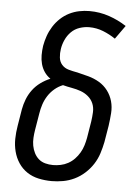

<svg xmlns="http://www.w3.org/2000/svg" viewBox="-53 -785 607 835"><g transform="rotate(5 250.0 -367.5)"><path d="M204 8Q175 8 147 2Q119 -4 96.5 -19Q74 -34 59 -56.5Q44 -79 37 -106Q30 -133 30.5 -161.5Q31 -190 36 -219L48 -292Q52 -314 60.5 -336Q69 -358 83.5 -377.5Q98 -397 118 -411.5Q138 -426 160 -435Q144 -446 133.5 -461.5Q123 -477 118 -495.5Q113 -514 113 -534Q113 -554 116 -575Q120 -597 127.5 -618.5Q135 -640 147.5 -660Q160 -680 177.5 -696.5Q195 -713 216 -723.5Q237 -734 259.5 -738.5Q282 -743 304 -743Q349 -743 390 -729Q431 -715 466 -692L424 -633Q399 -650 370 -661.5Q341 -673 309 -673Q288 -673 267 -666Q246 -659 230.5 -643.5Q215 -628 206 -608Q197 -588 194 -568Q191 -549 193 -530.5Q195 -512 206.5 -499Q218 -486 236 -481Q254 -476 271 -473H272Q298 -467 323.5 -460Q349 -453 371 -440Q393 -427 408.5 -406.5Q424 -386 431 -361Q438 -336 436 -308.5Q434 -281 430 -253L418 -181Q413 -156 405 -131Q397 -106 382.5 -83.5Q368 -61 347.5 -42.5Q327 -24 303 -12.5Q279 -1 253.5 3.5Q228 8 204 8ZM204 -62Q220 -62 237 -65.5Q254 -69 269.5 -77.5Q285 -86 297.5 -99Q310 -112 319 -127.5Q328 -143 333 -159.5Q338 -176 341 -192L353 -265Q356 -285 357 -306Q358 -327 350.5 -344.5Q343 -362 328 -374.5Q313 -387 294.5 -393.5Q276 -400 256 -403.5Q236 -407 217 -412Q197 -404 180.5 -390Q164 -376 152.5 -358Q141 -340 134.5 -320Q128 -300 125 -280L113 -208Q110 -190 109 -172.5Q108 -155 111 -138.5Q114 -122 121.5 -107Q129 -92 141 -81.5Q153 -71 169.5 -66.5Q186 -62 204 -62Z"/></g></svg>

Font: Iosevka SS04
Style: Italic
Weight: 400
Italic angle: -9°
Monospace: yes
Designer: Belleve Invis
Foundry: Belleve Invis
Version: Version 19.0.0; ttfautohint (v1.8.4)